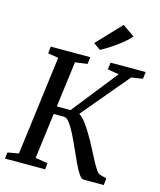

<svg xmlns="http://www.w3.org/2000/svg" viewBox="-141 -1089 990 1189"><g transform="rotate(15 354.5 -495.0)"><path d="M6 0 11 -40.5 81.5 -53 163 -688 96 -698.5 100.5 -743H353.5L348.5 -698.5L270.5 -688L232.5 -395H320.5L551 -686.5L478.5 -698.5L484 -743H709L703.5 -698.5L630.5 -687L378.5 -386.5Q399.5 -374.5 421.5 -345.5Q443.5 -316.5 464.5 -280Q485.5 -245.5 504.8 -208Q524 -170.5 541.5 -137.2Q559 -104 573.8 -81.8Q588.5 -59.5 599.5 -55.5L644 -44L639.5 0H509.5Q495.5 0 478.8 -25Q462 -50 443.8 -89.2Q425.5 -128.5 406 -172.5Q386.5 -216.5 367 -255.8Q347.5 -295 328.2 -320Q309 -345 291.5 -345H226L188.5 -53L267.5 -40.5L263.5 0ZM354.5 -834 502 -989.5 579.5 -936.5Q557 -910 524 -884Q491 -858 457.5 -836.5Q424 -815 399.5 -802Z"/></g></svg>

Font: Merriweather
Style: Italic
Weight: 400
Italic angle: -7.8°
Designer: Eben Sorkin
Foundry: Eben Sorkin
Version: Version 2.100